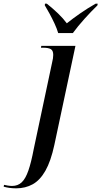

<svg xmlns="http://www.w3.org/2000/svg" viewBox="-155 -786 552 1046"><path d="M-67 240Q-87 240 -104 237.5Q-121 235 -135 231L-133 221Q-125 223 -112.5 225Q-100 227 -89 227Q-58 227 -37 207.5Q-16 188 -0.5 143.5Q15 99 29 25L129 -446Q132 -458 133.5 -468Q135 -478 135 -487Q135 -511 121.5 -518.5Q108 -526 81 -526H68L70 -536H256L141 4Q122 92 92.5 144Q63 196 23 218Q-17 240 -67 240ZM162 -606Q155 -630 142 -658Q129 -686 114.5 -712.5Q100 -739 89 -757L90 -766H100Q134 -739 161.5 -712.5Q189 -686 209 -659Q240 -684 281 -712.5Q322 -741 366 -766H377L376 -757Q341 -723 305 -683Q269 -643 242 -606Z"/></svg>

Font: Noto Serif Display SemiCondensed Medium
Style: Italic
Weight: 500
Width: 4
Italic angle: -12°
Designer: Monotype Design Team
Foundry: Monotype Imaging Inc.
Version: Version 2.009